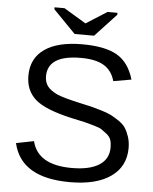

<svg xmlns="http://www.w3.org/2000/svg" viewBox="-59 -923 785 982"><g transform="rotate(5 333.5 -432.0)"><path d="M621 -190Q621 -95 546.5 -42.5Q472 10 337 10Q85 10 45 -165L136 -183Q165 -63 340 -63Q431 -63 480 -94Q529 -125 529 -185Q529 -207 523.5 -223.5Q518 -240 501.5 -253Q485 -266 474 -273.5Q463 -281 431 -290Q399 -299 385 -302.5Q371 -306 327 -315Q321 -316 318 -317Q179 -348 128 -394Q78 -439 78 -514Q78 -603 145.5 -650.5Q213 -698 339 -698Q457 -698 518.5 -662Q580 -626 605 -540L513 -524Q498 -578 456 -603Q414 -628 338 -628Q168 -628 168 -519Q168 -488 185 -466Q202 -446 234 -431Q268 -416 360 -396Q397 -388 415.5 -383.5Q434 -379 466.5 -369Q499 -359 516.5 -350Q534 -341 557.5 -325Q581 -309 592.5 -291Q604 -273 612.5 -247Q621 -221 621 -190ZM504 -864 395 -747H295L181 -864V-874H232L345 -806H346L453 -874H504Z"/></g></svg>

Font: Libra Sans
Style: Regular
Weight: 400
Foundry: Context Ltd
Version: Version 1.002